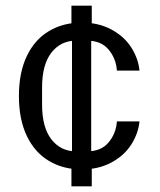

<svg xmlns="http://www.w3.org/2000/svg" viewBox="-20 -590 565 680"><path d="M233 -20 235 -40V-460L233 -480V-570H305V-480L303 -460V-40L305 -20V70H233ZM394 -160H474Q470 -118 445.5 -79Q421 -40 375.5 -15Q330 10 269 10Q204 10 153.5 -20Q103 -50 75 -108.5Q47 -167 47 -250Q47 -333 75 -391.5Q103 -450 153.5 -480Q204 -510 269 -510Q330 -510 375.5 -485Q421 -460 445.5 -421Q470 -382 474 -340H394Q391 -383 364.5 -414.5Q338 -446 289 -446H249Q195 -446 162 -403.5Q129 -361 129 -280V-220Q129 -139 162 -96.5Q195 -54 249 -54H289Q338 -54 364.5 -85.5Q391 -117 394 -160Z"/></svg>

Font: TASA Orbiter VF Text
Style: Regular
Weight: 400
Designer: Weizhong Zhang
Foundry: 本地遙控
Version: Version 1.001;Glyphs 3.2 (3192)